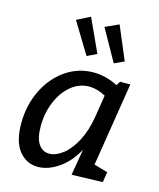

<svg xmlns="http://www.w3.org/2000/svg" viewBox="-122 -904 830 1001"><g transform="rotate(15 293.5 -404.0)"><path d="M461 -78 535 -57 526 -1 359 4 383 -138Q345 -67 288.5 -28.5Q232 10 178 10Q116 10 76 -39.5Q36 -89 36 -188Q36 -284 75 -365Q114 -446 182 -493.5Q250 -541 333 -541Q399 -541 464 -508L478 -530H533ZM400 -320 419 -439Q373 -464 330 -464Q276 -464 232 -427.5Q188 -391 163 -330Q138 -269 138 -199Q138 -135 159.5 -103.5Q181 -72 217 -72Q252 -72 289.5 -100.5Q327 -129 357 -185Q387 -241 400 -320ZM326 -639 274 -614 172 -782 244 -818ZM474 -638 421 -614 325 -785 398 -818Z"/></g></svg>

Font: Bitter Pro Medium
Style: Italic
Weight: 500
Italic angle: -9°
Designer: Sol Matas, and Bitter project Authors
Foundry: Sol Matas
Version: Version 1.010